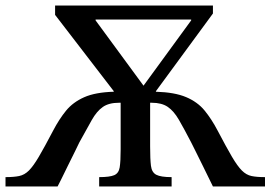

<svg xmlns="http://www.w3.org/2000/svg" viewBox="-38 -677 982 697"><path d="M585 0H322V-34Q360 -34 376.5 -41Q393 -48 396.5 -69.5Q400 -91 400 -135V-304H394Q357 -304 335 -288.5Q313 -273 295 -241Q277 -209 250 -160Q247 -153 235 -129Q223 -105 209 -76.5Q195 -48 184 -25.5Q173 -3 171 0H-18V-34Q12 -34 31.5 -38Q51 -42 67 -58Q83 -74 103 -108Q123 -142 155 -203Q177 -245 202 -275.5Q227 -306 267.5 -324Q308 -342 375 -344V-346L162 -623V-657H735V-628L528 -346V-344Q596 -342 637.5 -324.5Q679 -307 704.5 -276Q730 -245 752 -203Q784 -142 804 -108Q824 -74 840 -58Q856 -42 875 -38Q894 -34 924 -34V0H735Q733 -3 722.5 -25.5Q712 -48 697.5 -76.5Q683 -105 671.5 -129Q660 -153 656 -160Q630 -210 611.5 -242Q593 -274 571 -289Q549 -304 513 -304H507V-160Q507 -156 507 -152.5Q507 -149 507 -146Q507 -99 510 -75Q513 -51 529.5 -42.5Q546 -34 585 -34ZM309 -603 483 -366 656 -603V-606H309Z"/></svg>

Font: STIX Two Text Medium
Style: Regular
Weight: 500
Designer: Ross Mills, John Hudson & Paul Hanslow, Tiro Typeworks Ltd; with prior portions MicroPress Inc., and Coen Hoffman.
Foundry: Tiro Typeworks Ltd
Version: Version 2.13 b171